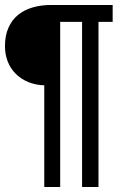

<svg xmlns="http://www.w3.org/2000/svg" viewBox="-20 -593 473 772"><path d="M158 159V-250Q123 -251 94 -263Q65 -275 44 -295.5Q23 -316 11.5 -344.5Q0 -373 0 -408Q0 -450 14 -481.5Q28 -513 52.5 -533Q77 -553 111 -563Q145 -573 185 -573H433V-505H376V159H310V-505H222V159Z"/></svg>

Font: Gloria
Style: Regular
Weight: 400
Designer: Peter Wiegel
Foundry: Peter Wiegel
Version: Version 1.000